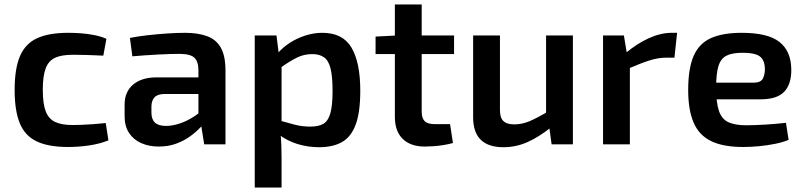

<svg xmlns="http://www.w3.org/2000/svg" viewBox="-20 -651 3630 866"><path d="M288 -503Q313 -503 343 -501Q373 -499 404 -493Q435 -487 460 -476L446 -400Q409 -402 372.5 -403Q336 -404 309 -404Q258 -404 228.5 -390.5Q199 -377 186 -342.5Q173 -308 173 -246Q173 -184 186 -149.5Q199 -115 228.5 -101Q258 -87 309 -87Q324 -87 348.5 -88Q373 -89 401.5 -91Q430 -93 457 -96L469 -18Q430 -2 382 5Q334 12 287 12Q199 12 146 -13Q93 -38 69.5 -94.5Q46 -151 46 -246Q46 -341 70 -397.5Q94 -454 147 -478.5Q200 -503 288 -503Z M815 -503Q874 -503 915 -487.5Q956 -472 976.5 -435Q997 -398 997 -333V0H901L884 -106L875 -120V-334Q875 -373 857 -390.5Q839 -408 788 -408Q750 -408 692.5 -405Q635 -402 577 -397L566 -480Q601 -487 645 -492Q689 -497 734 -500Q779 -503 815 -503ZM945 -302 944 -227H719Q689 -226 676 -211Q663 -196 663 -170V-143Q663 -113 679 -98Q695 -83 729 -83Q756 -83 789 -93.5Q822 -104 854.5 -125Q887 -146 913 -175V-112Q903 -97 884 -76.5Q865 -56 837.5 -36Q810 -16 774.5 -3Q739 10 696 10Q652 10 617 -5.5Q582 -21 562 -51.5Q542 -82 542 -127V-179Q542 -237 580.5 -269.5Q619 -302 686 -302Z M1434 -503Q1526 -503 1565.5 -436Q1605 -369 1605 -242Q1605 -145 1584.5 -89.5Q1564 -34 1523 -10.5Q1482 13 1419 13Q1369 13 1321.5 -1.5Q1274 -16 1234 -47L1242 -107Q1281 -96 1312 -88Q1343 -80 1380 -80Q1417 -80 1438.5 -92.5Q1460 -105 1470 -140Q1480 -175 1480 -241Q1480 -306 1471 -342Q1462 -378 1441.5 -392.5Q1421 -407 1388 -407Q1352 -407 1320 -391.5Q1288 -376 1246 -346L1232 -410Q1255 -437 1287.5 -458Q1320 -479 1358 -491Q1396 -503 1434 -503ZM1227 -491 1239 -396 1250 -382V-65L1245 -53Q1248 -24 1249 5.5Q1250 35 1250 66V195H1129V-491Z M1882 -631V-148Q1882 -118 1895.5 -104.5Q1909 -91 1942 -91H2010L2023 -6Q2006 -1 1982 3Q1958 7 1935 8.5Q1912 10 1896 10Q1832 10 1796.5 -24.5Q1761 -59 1761 -124V-631ZM2028 -491V-407H1674V-486L1770 -491Z M2235 -491V-159Q2234 -122 2249.5 -106Q2265 -90 2300 -90Q2335 -90 2370 -105Q2405 -120 2455 -150L2467 -78Q2411 -33 2359 -10Q2307 13 2251 13Q2114 13 2114 -122V-491ZM2564 -491V0H2468L2455 -95L2443 -109V-491Z M2794 -491 2810 -395 2821 -381V0H2700V-491ZM3034 -503 3022 -391H2987Q2948 -391 2908 -378Q2868 -365 2808 -339L2800 -410Q2852 -454 2906 -478.5Q2960 -503 3010 -503Z M3325 -503Q3444 -503 3496 -461.5Q3548 -420 3549 -339Q3550 -272 3517.5 -237.5Q3485 -203 3410 -203H3130V-278H3377Q3411 -278 3420.5 -296Q3430 -314 3430 -340Q3429 -381 3406.5 -397Q3384 -413 3330 -413Q3283 -413 3257 -400Q3231 -387 3220.5 -353Q3210 -319 3210 -255Q3210 -187 3223 -150Q3236 -113 3266 -99.5Q3296 -86 3346 -86Q3383 -86 3431.5 -89Q3480 -92 3525 -97L3537 -20Q3510 -9 3475 -2Q3440 5 3402.5 8.5Q3365 12 3332 12Q3242 12 3187.5 -14.5Q3133 -41 3108.5 -98Q3084 -155 3084 -245Q3084 -342 3108.5 -398.5Q3133 -455 3186.5 -479Q3240 -503 3325 -503Z"/></svg>

Font: Exo 2 SemiBold
Style: Regular
Weight: 600
Designer: Natanael Gama
Foundry: Natanael Gama
Version: Version 2.010